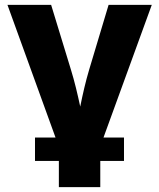

<svg xmlns="http://www.w3.org/2000/svg" viewBox="-20 -566 655 790"><path d="M222.2 204.1H392.6V96.2H490.2V0H405.8L604.5 -545.9H426.8L346.7 -278.8C332 -229.5 320.8 -180.2 310.1 -127.4C298.8 -180.2 287.1 -230 272 -278.8L190.4 -545.9H10.7L208.5 0H124V96.2H222.2Z"/></svg>

Font: Inter ExtraBold
Style: Regular
Weight: 800
Designer: Rasmus Andersson
Foundry: rsms
Version: Version 4.001;git-9221beed3